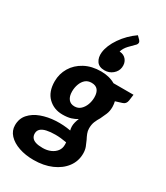

<svg xmlns="http://www.w3.org/2000/svg" viewBox="-244 -941 1055 1221"><g transform="rotate(30 283.5 -330.5)"><path d="M214 179Q154 179 106 162.5Q58 146 30 116Q2 86 2 46Q2 -3 31.5 -36Q61 -69 109 -86.5Q157 -104 213 -107Q269 -110 323 -100Q321 -107 320 -114Q319 -121 319 -129Q319 -143 323 -158.5Q327 -174 334 -191Q315 -178 290 -170.5Q265 -163 229 -163Q166 -163 123.5 -204Q81 -245 81 -322Q81 -377 108.5 -423Q136 -469 187 -496.5Q238 -524 307 -524Q336 -524 362.5 -517.5Q389 -511 411 -498H558L552 -453Q548 -425 524 -418L476 -403Q478 -394 479.5 -384.5Q481 -375 481 -364Q481 -332 470.5 -308Q460 -284 450 -263Q438 -244 429 -222.5Q420 -201 420 -172Q420 -153 427 -135.5Q434 -118 443 -101Q452 -82 460 -61Q468 -40 468 -14Q468 42 435.5 85.5Q403 129 345.5 154Q288 179 214 179ZM226 84Q258 84 283.5 73Q309 62 324 42.5Q339 23 339 -3Q339 -3 339 -8.5Q339 -14 338.5 -19Q338 -24 337 -22Q293 -30 256 -30Q219 -30 192 -24Q165 -18 151 -5Q137 8 137 29Q137 46 146 58.5Q155 71 174.5 77.5Q194 84 226 84ZM269 -246Q296 -246 314 -263Q332 -280 341.5 -305.5Q351 -331 351 -359Q351 -394 336 -412.5Q321 -431 290 -431Q263 -431 245.5 -416Q228 -401 218.5 -375.5Q209 -350 209 -321Q209 -286 224.5 -266Q240 -246 269 -246ZM393 -840 415 -818Q419 -813 421 -808.5Q423 -804 422 -798Q420 -787 409 -778Q396 -766 374 -742.5Q352 -719 344 -692Q344 -692 345 -692Q346 -692 346 -692Q377 -690 394.5 -667.5Q412 -645 408 -612Q404 -582 379 -561Q354 -540 320 -540Q279 -540 261.5 -566Q244 -592 248 -630Q254 -683 294 -741Q334 -799 393 -840Z"/></g></svg>

Font: Aleo ExtraBold
Style: Italic
Weight: 800
Italic angle: -7°
Designer: Alessio Laiso
Foundry: Alessio Laiso
Version: Version 2.001;gftools[0.9.29]